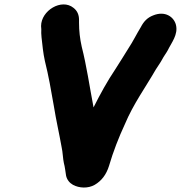

<svg xmlns="http://www.w3.org/2000/svg" viewBox="-20 -760 810 860"><path d="M164 -643 165 -629C164 -618 165 -606 166 -593C170 -558 173 -523 181 -487C198 -419 208 -360 221 -286C232 -218 245 -163 256 -101C261 -80 262 -47 266 -30C271 -12 273 9 276 27C280 45 291 59 307 68C335 83 374 85 404 68C435 50 456 22 468 -16C487 -81 512 -145 539 -203C577 -294 632 -369 678 -449L695 -475C699 -480 702 -487 707 -495C713 -507 724 -521 731 -534C748 -569 779 -605 768 -649C759 -684 720 -713 666 -691C640 -681 624 -664 611 -639C592 -608 575 -573 555 -543C536 -513 517 -481 496 -449C461 -397 429 -339 399 -279C381 -373 368 -465 346 -551C338 -587 334 -621 334 -658V-671C334 -694 326 -712 309 -725C256 -768 164 -713 164 -643Z"/></svg>

Font: Blanket
Style: BlkObl
Weight: 900
Foundry: Cannot Into Space Fonts
Version: Version 0.9